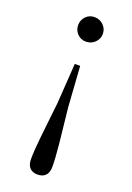

<svg xmlns="http://www.w3.org/2000/svg" viewBox="-146 -586 600 870"><g transform="rotate(20 154.0 -151.5)"><path d="M153 -531Q179 -531 196.5 -513.5Q214 -496 214 -472Q214 -448 196.5 -430.5Q179 -413 153 -413Q128 -413 111.5 -430.5Q95 -448 95 -472Q95 -496 111.5 -513.5Q128 -531 153 -531ZM153 228Q129 228 115.5 214Q102 200 102 172Q102 132 109 66Q116 0 128 -107L141 -301H167L180 -107Q192 0 198.5 66Q205 132 205 172Q205 200 191.5 214Q178 228 153 228Z"/></g></svg>

Font: Noto Serif KR ExtraLight
Style: Regular
Weight: 400
Version: Version 2.002-H1;hotconv 1.1.0;makeotfexe 2.6.0